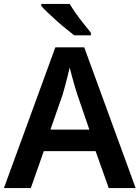

<svg xmlns="http://www.w3.org/2000/svg" viewBox="-20 -958 712 978"><path d="M534 0 467 -188H203L137 0H0L262 -717H409L671 0ZM374 -476Q370 -488 362 -514.5Q354 -541 346.5 -569.5Q339 -598 335 -614Q330 -593 323.5 -566.5Q317 -540 310.5 -516.5Q304 -493 299 -476L237 -298H435ZM335 -938Q348 -916 367.5 -888.5Q387 -861 407.5 -835.5Q428 -810 443 -791V-778H358Q340 -792 316 -811.5Q292 -831 268 -852.5Q244 -874 223 -894Q202 -914 190 -928V-938Z"/></svg>

Font: Noto Sans Khmer SemiBold
Style: Regular
Weight: 600
Version: Version 2.003